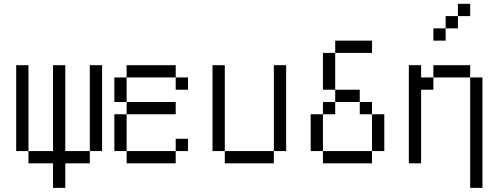

<svg xmlns="http://www.w3.org/2000/svg" viewBox="-20 -832 2540 978"><path d="M125 -62.5H62.5V-500H125ZM125 -62.5H250V-500H312.5V-62.5H437.5V0H312.5V125H250V0H125ZM437.5 -500H500V-62.5H437.5Z M875 -437.5H625V-500H875ZM562.5 -250H625V-62.5H562.5ZM562.5 -437.5H625V-312.5H562.5ZM625 -62.5H875V0H625ZM625 -312.5H875V-250H625ZM875 -125H937.5V-62.5H875ZM875 -437.5H937.5V-375H875Z M1125 -62.5H1062.5V-500H1125ZM1125 -62.5H1375V0H1125ZM1375 -500H1437.5V-62.5H1375Z M1875 -562.5H1687.5V-625H1875ZM1562.5 -250H1625V-62.5H1562.5ZM1625 -62.5H1875V0H1625ZM1625 -312.5H1687.5V-250H1625ZM1625 -562.5H1687.5V-375H1625ZM1687.5 -375H1812.5V-312.5H1687.5ZM1812.5 -312.5H1875V-250H1812.5ZM1875 -250H1937.5V-62.5H1875Z M2375 -750H2312.5V-812.5H2375ZM2062.5 -500H2125V-437.5H2187.5V-375H2125V0H2062.5ZM2187.5 -500H2375V-437.5H2187.5ZM2187.5 -687.5H2250V-625H2187.5ZM2250 -750H2312.5V-687.5H2250ZM2375 -437.5H2437.5V125H2375Z"/></svg>

Font: 寒蝉点阵体 16px
Style: Regular
Weight: 400
Designer: Designed by Warren2060
Foundry: ChillType
Version: Version 1.000